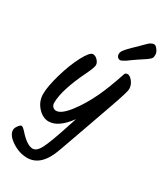

<svg xmlns="http://www.w3.org/2000/svg" viewBox="-260 -845 1010 1182"><g transform="rotate(30 245.0 -253.5)"><path d="M478 -651Q443 -628 424 -615.5Q405 -603 392 -593Q379 -583 373 -579Q347 -562 336.5 -562Q326 -562 318.5 -570.5Q311 -579 311 -592.5Q311 -606 323.5 -622Q336 -638 360 -661.5Q384 -685 399 -699.5Q414 -714 421.5 -722Q429 -730 438 -738Q457 -752 470 -752Q483 -752 496 -733.5Q509 -715 509 -700.5Q509 -686 506.5 -679Q504 -672 494.5 -664Q485 -656 478 -651ZM475 -435Q475 -415 434 -299Q393 -183 378.5 -141.5Q364 -100 339.5 -31.5Q315 37 292 102Q242 245 142 245Q85 245 33 210.5Q-19 176 -19 139Q-19 125 -6.5 108Q6 91 15 91Q24 91 44 113Q102 179 143 179Q174 179 199 124.5Q224 70 246.5 1.5Q269 -67 271.5 -74Q274 -81 277.5 -92Q281 -103 284 -112Q213 -15 144 -15Q102 -15 66.5 -54Q31 -93 31 -146Q31 -199 57 -289Q83 -379 118 -445Q153 -511 175 -511Q193 -511 208.5 -494.5Q224 -478 224 -461Q224 -444 198 -390Q117 -224 117 -132Q117 -116 127 -105.5Q137 -95 151 -95Q187 -95 237 -159Q287 -223 329 -311Q364 -385 402 -500Q406 -511 422 -511Q438 -511 456.5 -487.5Q475 -464 475 -435Z"/></g></svg>

Font: Kalam
Style: Regular
Weight: 400
Designer: Lipi Raval (Devanagari and Latin), Jonny Pinhorn (Latin)
Foundry: Indian Type Foundry
Version: Version 2.001;PS 1.0;hotconv 1.0.79;makeotf.lib2.5.61930; tt